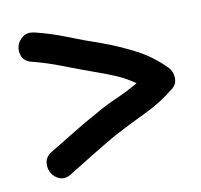

<svg xmlns="http://www.w3.org/2000/svg" viewBox="-54 -516 533 509"><g transform="rotate(-10 212.5 -261.5)"><path d="M238.3 -399.4Q284.2 -382.8 326.7 -360.8Q369.1 -338.9 403.3 -303.7Q414.1 -293 415 -275.9Q416 -258.8 403.3 -248Q365.2 -216.8 320.8 -195.8Q276.4 -174.8 232.4 -151.4Q198.2 -131.8 165 -111.3Q131.8 -90.8 98.6 -70.3Q82 -60.5 67.9 -65.9Q53.7 -71.3 46.4 -84Q39.1 -96.7 41 -112.3Q43 -127.9 58.6 -137.7Q92.8 -158.2 126 -178.7Q159.2 -199.2 193.4 -217.8Q221.7 -234.4 252.9 -248Q284.2 -261.7 312.5 -278.3Q289.1 -294.9 262.7 -306.2Q236.3 -317.4 208 -327.1Q167 -341.8 128.4 -356.9Q89.8 -372.1 47.9 -382.8Q29.3 -387.7 23.4 -401.9Q17.6 -416 21.5 -429.7Q25.4 -443.4 37.6 -452.6Q49.8 -461.9 68.4 -458Q112.3 -447.3 153.8 -430.7Q195.3 -414.1 238.3 -399.4Z"/></g></svg>

Font: Schoolbell
Style: Regular
Weight: 400
Designer: Font Diner, Inc
Foundry: Font Diner, Inc
Version: Version 1.001